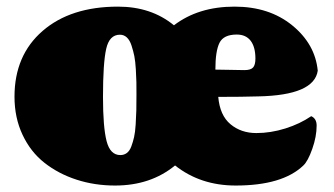

<svg xmlns="http://www.w3.org/2000/svg" viewBox="-20 -555 1022 588"><path d="M908.7 -47.9Q844.7 13.2 701.7 13.2Q593.8 13.2 516.1 -48.3Q441.4 13.2 332.5 13.2Q269.5 13.2 214.1 -4.9Q158.7 -22.9 116.2 -56.4Q73.7 -89.8 49.1 -142.1Q24.4 -194.3 24.4 -258.8Q24.4 -385.7 110.4 -460.2Q196.3 -534.7 341.3 -534.7Q443.4 -534.7 512.7 -477.5Q587.4 -534.7 698.2 -534.7Q804.7 -534.7 875 -477.3Q945.3 -419.9 953.1 -338.4Q941.9 -263.2 771 -259.8Q721.7 -258.3 648.4 -258.3Q653.3 -201.7 685.8 -174.6Q718.3 -147.5 765.1 -147.5Q809.1 -147.5 854 -161.6Q898.9 -175.8 933.1 -199.2Q949.7 -191.9 949.7 -170.4Q949.7 -136.7 936.3 -98.9Q922.9 -61 908.7 -47.9ZM295.4 -258.3Q295.4 -166 306.4 -123Q317.4 -80.1 348.6 -80.1Q359.9 -80.1 368.4 -86.4Q377 -92.8 382.1 -106.4Q387.2 -120.1 390.6 -135Q394 -149.9 395.5 -173.8Q397 -197.8 397.5 -217.3Q397.9 -236.8 397.9 -266.6Q397.9 -289.1 397.7 -303.5Q397.5 -317.9 396 -342.5Q394.5 -367.2 391.4 -383.1Q388.2 -398.9 382.8 -415.5Q377.4 -432.1 368.4 -440.4Q359.4 -448.7 347.2 -448.7Q314.9 -448.7 305.2 -405.3Q295.4 -361.8 295.4 -258.3ZM639.6 -341.8Q653.8 -341.8 683.1 -341.1Q712.4 -340.3 728.5 -340.3Q748 -340.3 755.1 -348.4Q762.2 -356.4 762.2 -375.5Q762.2 -411.1 747.6 -430.2Q732.9 -449.2 705.1 -449.2Q665 -449.2 652.3 -424.1Q639.6 -398.9 639.6 -341.8Z"/></svg>

Font: Coustard Black
Style: Regular
Weight: 900
Foundry: vernon adams
Version: Version 1.001;